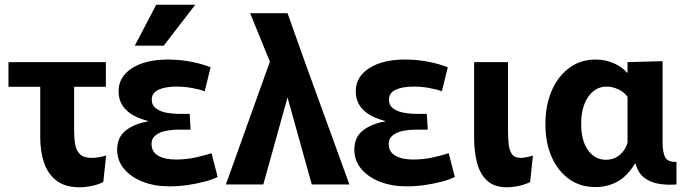

<svg xmlns="http://www.w3.org/2000/svg" viewBox="-20 -784 2935 816"><path d="M319 12Q257 12 220 -16.5Q183 -45 167 -93Q151 -141 151 -200V-415H16V-520H430V-415H295V-230Q295 -197 299.5 -170.5Q304 -144 320 -128.5Q336 -113 372 -113Q383 -113 398.5 -115.5Q414 -118 431 -123L419 -10Q393 2 366.5 7Q340 12 319 12Z M700 8Q637 8 587 -11.5Q537 -31 507.5 -66Q478 -101 478 -148Q478 -201 514.5 -229.5Q551 -258 609 -268V-270Q484 -302 484 -396Q484 -458 541.5 -494.5Q599 -531 693 -531Q747 -531 795.5 -521Q844 -511 875 -498L850 -396Q826 -405 794 -410.5Q762 -416 730 -416Q682 -416 653.5 -402.5Q625 -389 625 -361Q625 -336 644 -322.5Q663 -309 690 -304.5Q717 -300 739 -300H786L790 -233H735Q711 -233 685.5 -228Q660 -223 642 -209.5Q624 -196 624 -172Q624 -139 652 -122.5Q680 -106 728 -106Q771 -106 812 -115Q853 -124 879 -133L905 -32Q886 -22 853 -13Q820 -4 780.5 2Q741 8 700 8ZM553 -590 644 -764H810L676 -590Z M1305 0 1202 -370 1099 0H940L1127 -522L1043 -728H1202L1276 -520L1465 0Z M1708 8Q1645 8 1595 -11.5Q1545 -31 1515.5 -66Q1486 -101 1486 -148Q1486 -201 1522.5 -229.5Q1559 -258 1617 -268V-270Q1492 -302 1492 -396Q1492 -458 1549.5 -494.5Q1607 -531 1701 -531Q1755 -531 1803.5 -521Q1852 -511 1883 -498L1858 -396Q1834 -405 1802 -410.5Q1770 -416 1738 -416Q1690 -416 1661.5 -402.5Q1633 -389 1633 -361Q1633 -336 1652 -322.5Q1671 -309 1698 -304.5Q1725 -300 1747 -300H1794L1798 -233H1743Q1719 -233 1693.5 -228Q1668 -223 1650 -209.5Q1632 -196 1632 -172Q1632 -139 1660 -122.5Q1688 -106 1736 -106Q1779 -106 1820 -115Q1861 -124 1887 -133L1913 -32Q1894 -22 1861 -13Q1828 -4 1788.5 2Q1749 8 1708 8Z M2233 -10Q2207 2 2181 7Q2155 12 2135 12Q2081 12 2050.5 -16Q2020 -44 2007.5 -92Q1995 -140 1995 -200V-520H2139V-230Q2139 -201 2141.5 -174Q2144 -147 2155 -130Q2166 -113 2193 -113Q2204 -113 2218.5 -116Q2233 -119 2245 -123Z M2510 11Q2446 11 2398.5 -23Q2351 -57 2324.5 -117Q2298 -177 2298 -256Q2298 -337 2325 -399Q2352 -461 2400 -496Q2448 -531 2512 -531Q2553 -531 2589 -515Q2625 -499 2645 -475H2647V-520L2796 -524V-175Q2796 -140 2806 -117.5Q2816 -95 2855 -96V0Q2818 3 2782 -2.5Q2746 -8 2719 -28Q2692 -48 2681 -89H2679Q2645 -34 2603 -11.5Q2561 11 2510 11ZM2555 -105Q2592 -105 2617 -128.5Q2642 -152 2647 -180V-373Q2631 -394 2606.5 -405Q2582 -416 2559 -416Q2510 -416 2480 -372.5Q2450 -329 2450 -258Q2450 -185 2479.5 -145Q2509 -105 2555 -105Z"/></svg>

Font: Murecho SemiBold
Style: Regular
Weight: 600
Designer: Neil Summerour
Foundry: Positype
Version: Version 1.010; ttfautohint (v1.8.3)